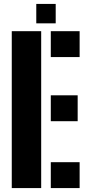

<svg xmlns="http://www.w3.org/2000/svg" viewBox="-20 -959 448 979"><path d="M40 0V-800H190V0ZM239 -668V-800H386V-668ZM239 -341V-473H376V-341ZM239 0V-132H386V0ZM165 -840V-939H264V-840Z"/></svg>

Font: Big Shoulders Stencil Display Black
Style: Regular
Weight: 900
Designer: Patric King
Foundry: XO Type Co
Version: Version 1.000